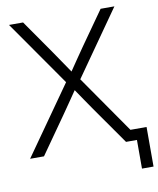

<svg xmlns="http://www.w3.org/2000/svg" viewBox="-95 -802 848 1031"><g transform="rotate(-10 329.0 -286.0)"><path d="M12.2 0 273.9 -371.6 25.4 -727.5H102.1L228 -546.9Q249.5 -515.6 270.5 -484.6Q291.5 -453.6 312.5 -422.9Q333.5 -453.6 354.5 -484.6Q375.5 -515.6 397.5 -546.9L524.9 -727.5H600.1L351.6 -373.5L611.3 0H535.2L391.1 -205.6Q370.6 -234.9 351.1 -263.7Q331.5 -292.5 312 -321.3Q292.5 -292.5 272.5 -263.7Q252.4 -234.9 232.4 -205.6L87.9 0ZM594.7 156.2V0H553.2V-59.6H657.7V156.2Z"/></g></svg>

Font: Inter Display Light
Style: Regular
Weight: 300
Designer: Rasmus Andersson
Foundry: rsms
Version: Version 4.000;git-a52131595